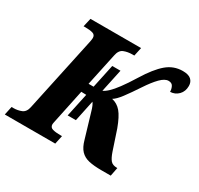

<svg xmlns="http://www.w3.org/2000/svg" viewBox="-172 -905 1129 1091"><g transform="rotate(30 392.5 -360.0)"><path d="M-20 0 -8 -56H5Q32 -56 56.5 -66Q81 -76 88 -112L192 -598Q196 -618 196 -626Q196 -647 177.5 -652.5Q159 -658 129 -658H117L130 -714H462L450 -658H438Q407 -658 382 -648Q357 -638 350 -600L305 -389H338L371 -544H425L393 -394Q408 -400 429 -420Q446 -436 471.5 -470Q497 -504 531 -559Q582 -642 628 -681Q674 -720 733 -720Q771 -720 788 -704.5Q805 -689 805 -663Q805 -627 783 -604.5Q761 -582 729 -581Q729 -599 721 -615Q713 -631 691 -631Q667 -631 638.5 -602Q610 -573 577 -523Q540 -467 512.5 -430.5Q485 -394 464 -382Q500 -374 524.5 -345Q549 -316 573 -251L616 -122Q628 -87 641.5 -71.5Q655 -56 684 -56H686L675 0H614Q564 0 531 -7.5Q498 -15 477 -37Q456 -59 444 -103L397 -261Q387 -297 375 -312L346 -174H292L325 -328L292 -329L246 -110Q245 -104 243.5 -98Q242 -92 242 -88Q242 -67 261.5 -61.5Q281 -56 310 -56H323L311 0Z"/></g></svg>

Font: Noto Serif SemiCondensed ExtraBold
Style: Italic
Weight: 800
Width: 4
Italic angle: -12°
Designer: Monotype Design Team
Foundry: Monotype Imaging Inc.
Version: Version 2.014; ttfautohint (v1.8.4.7-5d5b)